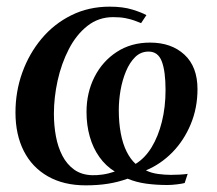

<svg xmlns="http://www.w3.org/2000/svg" viewBox="-20 -546 652 577"><path d="M237.5 11Q171.5 11 124 -16Q76.5 -43 51.5 -92.2Q26.5 -141.5 26.5 -208Q26.5 -271 47 -328Q67.5 -385 105 -429.8Q142.5 -474.5 194.5 -500.2Q246.5 -526 309.5 -526Q349.5 -526 377.8 -517.2Q406 -508.5 420 -500.5L404 -476.5Q394.5 -480.5 383.2 -484.5Q372 -488.5 356.8 -491.5Q341.5 -494.5 320 -494.5Q276 -494.5 242.5 -468Q209 -441.5 186.8 -398.2Q164.5 -355 153.2 -304Q142 -253 142 -204Q142 -169 148 -136.5Q154 -104 167.5 -78Q181 -52 203 -36.2Q225 -20.5 256.5 -19.5Q271 -19 288.5 -21.5Q306 -24 325 -30.5Q298 -47 278.8 -74Q259.5 -101 249.8 -135.5Q240 -170 240 -209.5Q240 -267.5 264 -314.8Q288 -362 331 -390Q374 -418 431 -418Q495 -418 534.2 -381.8Q573.5 -345.5 573.5 -278Q573.5 -221.5 553.2 -172.8Q533 -124 498 -88.2Q463 -52.5 418.5 -34Q434.5 -26 455 -23.2Q475.5 -20.5 493.5 -20.5Q504 -20.5 519.2 -21.2Q534.5 -22 544 -23.5L535 4Q528 6 512 8Q496 10 483 10Q450 10 420 6Q390 2 363.5 -9Q334.5 1.5 304.2 6.2Q274 11 237.5 11ZM426.5 -391Q403 -391 386.2 -374.5Q369.5 -358 358.5 -331.5Q347.5 -305 342.2 -274.5Q337 -244 337 -215Q337 -177 343 -145.2Q349 -113.5 360.5 -90.5Q372 -67.5 387.5 -53.5Q415.5 -70.5 435.5 -103.2Q455.5 -136 466.5 -180.2Q477.5 -224.5 477.5 -275.5Q477.5 -332 466.2 -361.5Q455 -391 426.5 -391Z"/></svg>

Font: Merriweather 120pt Medium
Style: Italic
Weight: 500
Italic angle: -7.8°
Version: Version 2.101